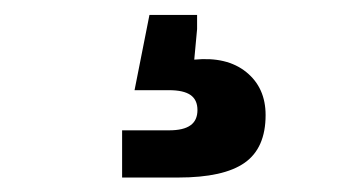

<svg xmlns="http://www.w3.org/2000/svg" viewBox="-20 -40 483 264"><path d="M147.9 204.1V139.2H212.4Q232.4 139.2 241.9 132.3Q251.5 125.5 251.5 111.3Q251.5 97.2 241.9 90.6Q232.4 84 212.4 84H165L185.5 -19.5H251V0L247.1 42Q292 37.6 318.6 59.1Q345.2 80.6 345.2 118.2Q345.2 163.6 316.4 183.8Q287.6 204.1 225.1 204.1Z"/></svg>

Font: Inter 18pt Black
Style: Regular
Weight: 900
Designer: Rasmus Andersson
Foundry: rsms
Version: Version 4.001;git-66647c0bb